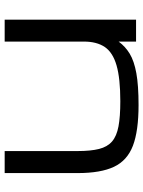

<svg xmlns="http://www.w3.org/2000/svg" viewBox="84 -686 613 822"><g transform="rotate(-90 391.0 -275.5)"><path d="M351.6 10.7Q241.2 10.7 177.7 -13.4Q114.3 -37.6 87.4 -94.5Q60.5 -151.4 60.5 -250V-562.5H154.8V-250Q154.8 -194.3 163.8 -158.4Q172.9 -122.6 195.8 -102.8Q218.8 -83 260.5 -75.2Q302.2 -67.4 368.2 -67.4Q465.8 -67.4 521.5 -83.5Q577.1 -99.6 600.3 -134Q623.5 -168.5 623.5 -223.6V-562.5H717.3V0H623.5V-74.7Q603 -46.4 571.8 -27.3Q540.5 -8.3 488.3 1.2Q436 10.7 351.6 10.7Z"/></g></svg>

Font: Michroma
Style: Regular
Weight: 400
Designer: Vernon Adams
Foundry: Vernon Adams
Version: Version 1.100; ttfautohint (v1.8.4.7-5d5b);gftools[0.9.29]